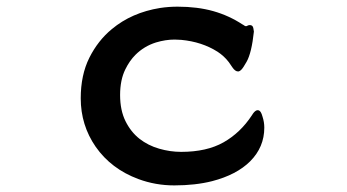

<svg xmlns="http://www.w3.org/2000/svg" viewBox="-20 -500 1040 576"><path d="M723.6 -423.8Q727.5 -424.8 729.5 -424.8Q733.9 -424.8 736.6 -422.4Q739.3 -419.9 740 -415.5Q740.7 -411.1 741.7 -405.3Q734.9 -341.3 719.7 -314.5Q709.5 -296.4 704.1 -291Q698.7 -285.6 694.3 -285.6Q685.5 -285.6 677.2 -297.9Q670.4 -307.6 666.5 -313.5Q652.3 -332 632.8 -344.7Q585.9 -374.5 523.9 -380.4Q513.2 -381.3 503.9 -381.3Q476.6 -381.3 447.8 -372.6Q412.1 -361.3 386.2 -335.4Q368.7 -317.9 356 -292Q340.3 -260.3 340.3 -214.8Q340.3 -169.4 356.4 -136.7Q372.6 -104 398.4 -83.7Q424.3 -63.5 457.3 -54Q490.2 -44.4 523.4 -44.4Q600.1 -44.4 650.6 -73Q701.2 -101.6 735.8 -154.3Q742.2 -165 748 -168Q750 -169.4 753.4 -169.4Q758.3 -169.4 762.2 -163.6Q765.1 -159.2 767.6 -149.9Q772.9 -133.8 772.9 -117.2Q772.9 -58.6 730.5 -16.1Q689.9 24.4 616.2 43.5Q565.9 56.2 502.9 56.2Q446.3 56.2 395 37.1Q313.5 6.8 267.1 -59.6Q222.2 -124.5 222.2 -205.1Q222.2 -274.9 248 -326.7Q273.9 -378.4 315.4 -412.6Q375 -462.4 460.4 -476.1Q486.3 -480 512.7 -480Q572.3 -480 619.9 -466.6Q667.5 -453.1 708 -426.3H708.5Q714.8 -421.4 717.8 -421.4Q718.8 -421.4 720.5 -421.9Q722.2 -422.4 722.7 -422.9Z"/></svg>

Font: Bakudai
Style: Medium
Weight: 500
Version: Version 1.48